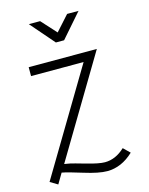

<svg xmlns="http://www.w3.org/2000/svg" viewBox="-135 -1005 860 1105"><g transform="rotate(-15 294.5 -452.5)"><path d="M319 -778H270L147 -920H214L295 -831L375 -920H443ZM135 -90 169 -84Q184 -81 257 -60Q330 -39 365 -39Q429 -39 484 -91L522 -54Q450 14 365 14Q315 14 228.5 -13Q142 -40 108 -46L72 15L27 -12L395 -628H82V-681H488Z"/></g></svg>

Font: Bellota
Style: Regular
Weight: 400
Designer: Kemie Guaida
Foundry: Kemie Guaida
Version: Version 1.000;PS 002.000;hotconv 1.0.70;makeotf.lib2.5.58329